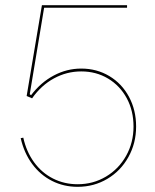

<svg xmlns="http://www.w3.org/2000/svg" viewBox="-20 -717 600 742"><path d="M60 -183 70 -185Q82 -130.5 111.8 -89.8Q141.5 -49 185 -27Q228.5 -5 280 -5Q340 -5 389.5 -34.5Q439 -64 467.5 -115Q496 -166 496 -228Q496 -289 469.8 -337.5Q443.5 -386 397.5 -413.5Q351.5 -441 294 -441Q238 -441 188.8 -414.2Q139.5 -387.5 104 -337L83 -346L142 -697H471V-687H150.5L95 -353L100 -349Q137.5 -398.5 187.8 -425.2Q238 -452 294 -452Q354 -452 402.5 -423Q451 -394 478.5 -342.8Q506 -291.5 506 -228Q506 -163.5 476.2 -110Q446.5 -56.5 394.8 -25.8Q343 5 280 5Q226 5 180.8 -18Q135.5 -41 104.2 -83.5Q73 -126 60 -183Z"/></svg>

Font: HK Grotesk Thin
Style: Regular
Weight: 100
Designer: Alfredo Marco Pradil
Foundry: Hanken Design Co.
Version: Version 3.001